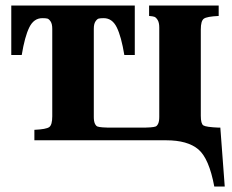

<svg xmlns="http://www.w3.org/2000/svg" viewBox="-20 -510 844 698"><path d="M21 -310V-490H470V-310H432Q421 -377 404.5 -410.5Q388 -444 357 -444Q345 -444 339 -442.5Q333 -441 327 -432Q321 -423 321 -405V-85Q321 -69 325 -60.5Q329 -52 334.5 -50Q340 -48 353 -47L374 -46H506L527 -47Q540 -48 545.5 -50Q551 -52 555 -60.5Q559 -69 559 -85V-410Q559 -428 553 -437.5Q547 -447 541 -449Q535 -451 522 -452V-490H775V-452Q732 -450 721 -442Q710 -434 710 -403V-89Q710 -60 719.5 -54Q729 -48 775 -46H781L797 168H759Q740 66 701 33Q662 0 584 0H105V-38Q148 -40 159 -48Q170 -56 170 -87V-405Q170 -423 164 -432Q158 -441 152 -442.5Q146 -444 134 -444Q103 -444 86.5 -410.5Q70 -377 59 -310Z"/></svg>

Font: Heuristica
Style: Bold
Weight: 700
Version: Version 1.0.2